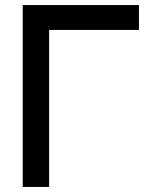

<svg xmlns="http://www.w3.org/2000/svg" viewBox="-20 -740 580 760"><path d="M70 0H174.5V-621.5H530V-720H70Z"/></svg>

Font: Eudonet SemiBold
Style: Regular
Weight: 600
Designer: Mikhail Sharanda
Foundry: Mikhail Sharanda
Version: Version 4.503;Glyphs 3.1.2 (3151)